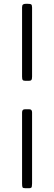

<svg xmlns="http://www.w3.org/2000/svg" viewBox="-20 -785 287 1017"><path d="M96.9 187V-189Q96.9 -206.1 111.1 -206.1H136Q149.9 -206.1 149.9 -189V187Q149.9 206.8 145.1 209.4Q140.4 211.9 135 211.9H114Q102.3 211.9 99.6 207.6Q96.9 203.4 96.9 187ZM96.9 -378.9V-746.1Q96.9 -757.8 102.2 -761.4Q107.4 -764.9 117.9 -764.9H125Q140.4 -764.9 145.1 -761.7Q149.9 -758.5 149.9 -745.1V-378.9Q149.9 -365.7 146.1 -361.3Q142.3 -356.9 133.1 -356.9H115Q104.2 -356.9 100.6 -361Q96.9 -365 96.9 -378.9Z"/></svg>

Font: Fanwood Text
Style: Italic
Weight: 400
Italic angle: -9°
Version: Version 1.101